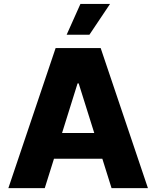

<svg xmlns="http://www.w3.org/2000/svg" viewBox="-20 -977 812 997"><path d="M268.8 -727.3H502.8L748.2 0H559.3L511.4 -152.7H260.3L212.4 0H23.4ZM302.2 -286.2H469.5L388.5 -544H382.8ZM326 -796.5 397.7 -956.7H551.5L444.2 -796.5Z"/></svg>

Font: Inter P Extra Bold
Style: Regular
Weight: 800
Designer: Rasmus Andersson
Foundry: rsms
Version: Version 3.018;git-588b23468